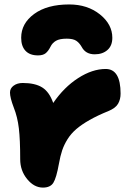

<svg xmlns="http://www.w3.org/2000/svg" viewBox="-20 -831 578 863"><path d="M291 -811Q373 -811 429 -766.4Q484.9 -721.7 484.9 -661.1Q484.9 -625.5 462.9 -606.2Q440.9 -586.9 405.8 -586.9Q364.7 -586.9 347.2 -620.1Q336.9 -638.2 322.8 -647.7Q308.6 -657.2 279.8 -657.2Q248 -657.2 231.7 -647.7Q215.3 -638.2 207 -621.1Q197.3 -601.6 185.3 -591.8Q173.3 -582 150.9 -582Q113.8 -582 94.5 -602.8Q75.2 -623.5 75.2 -661.1Q75.2 -725.6 133.5 -768.3Q191.9 -811 291 -811ZM172.9 12.2Q133.3 12.2 102.1 -25.9Q70.8 -64 70.8 -115.2Q70.8 -203.1 64.7 -254.4Q58.6 -305.7 42 -347.2Q24.9 -392.1 24.9 -415Q24.9 -434.1 41.3 -446Q57.6 -458 82 -458Q137.7 -458 169.7 -438Q201.7 -418 219.2 -368.2Q267.6 -439 331.3 -480Q395 -521 455.1 -521Q522 -521 522 -410.2Q522 -384.3 510.7 -364.7Q499.5 -345.2 467.8 -332Q418.5 -312 382.8 -291.7Q347.2 -271.5 323.2 -251Q299.3 -230.5 283.7 -205.6Q268.1 -180.7 259.5 -155.3Q251 -129.9 245.1 -96.2Q233.4 -30.8 219.7 -9.3Q206.1 12.2 172.9 12.2Z"/></svg>

Font: Shantell Sans Irregular
Style: Regular
Weight: 800
Designer: Stephen Nixon, Anya Danilova, Shantell Martin
Foundry: Arrow Type
Version: Version 1.006;[9816181b4]